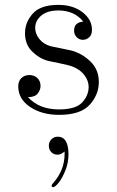

<svg xmlns="http://www.w3.org/2000/svg" viewBox="-20 -462 484 791"><path d="M55.2 -106Q55.2 -127.9 68.1 -140.4Q81.1 -152.8 101.1 -152.8Q121.1 -152.8 134 -140.4Q147 -127.9 147 -107.9Q147 -91.8 135.5 -76.9Q124 -62 97.2 -62H95.2Q141.1 -11.2 223.1 -11.2Q292 -11.2 318.6 -40Q345.2 -68.8 345.2 -104Q345.2 -128.9 328.1 -151.9Q311 -174.8 280.8 -187Q263.7 -193.8 225.3 -201.4Q187 -209 179.2 -210.9Q142.1 -220.7 112.5 -249.8Q83 -278.8 83 -325.2Q83 -370.1 115 -406Q147 -441.9 220.2 -441.9Q280.3 -441.9 319.6 -411.9Q358.9 -381.8 358.9 -338.9Q358.9 -317.9 346.9 -307.9Q335 -297.9 321.8 -297.9Q306.6 -297.9 295.9 -308.8Q285.2 -319.8 285.2 -335.9Q285.2 -370.1 323.2 -373Q286.1 -418.9 220.2 -418.9Q175.3 -418.9 150.1 -397.9Q125 -377 125 -347.2Q125 -323.2 141.6 -302Q158.2 -280.8 187 -272Q195.8 -270 231 -262.9Q266.1 -255.9 273.9 -253.9Q318.8 -241.7 353 -208.3Q387.2 -174.8 387.2 -124Q387.2 -72.3 349.6 -30.5Q312 11.2 223.1 11.2Q152.3 11.2 103.8 -21.5Q55.2 -54.2 55.2 -106ZM181.2 138.2Q181.2 123 191.7 112.1Q202.1 101.1 217.8 101.1Q261.7 101.1 262.2 173.3Q262.2 209.5 248.5 242.4Q234.9 275.4 220.5 292.2Q206.1 309.1 199.2 309.1Q195.3 309.1 193.6 306.6Q191.9 304.2 193.4 300.3Q194.8 296.4 199.2 292Q246.1 238.8 246.1 172.4V162.1Q231 175.3 217.8 175.3Q201.7 175.3 191.4 164.8Q181.2 154.3 181.2 138.2Z"/></svg>

Font: CMU Serif Upright Italic
Style: UprightItalic
Weight: 500
Version: Version 0.7.0